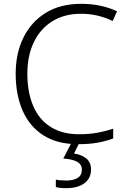

<svg xmlns="http://www.w3.org/2000/svg" viewBox="-20 -744 663 1004"><path d="M404 -672Q316 -672 253 -632.5Q190 -593 156.5 -522.5Q123 -452 123 -359Q123 -263 153 -191.5Q183 -120 243.5 -81Q304 -42 394 -42Q446 -42 489.5 -50Q533 -58 572 -71V-20Q535 -6 491 2Q447 10 388 10Q280 10 207.5 -36Q135 -82 98.5 -165Q62 -248 62 -359Q62 -465 102.5 -547.5Q143 -630 219.5 -677Q296 -724 405 -724Q509 -724 592 -685L569 -634Q492 -672 404 -672ZM456 142Q456 188 421.5 214Q387 240 326 240Q292 240 272 234V195Q292 200 327 200Q364 200 386 186.5Q408 173 408 143Q408 115 382.5 101.5Q357 88 311 85L355 0H396L367 59Q406 64 431 84.5Q456 105 456 142Z"/></svg>

Font: Noto Sans Canadian Aboriginal Light
Style: Regular
Weight: 300
Designer: Monotype Design Team, Typotheque's Kevin King
Foundry: Monotype Imaging Inc.
Version: Version 2.004; ttfautohint (v1.8.4.7-5d5b)